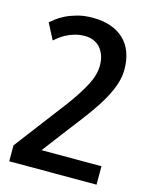

<svg xmlns="http://www.w3.org/2000/svg" viewBox="-110 -793 680 864"><g transform="rotate(15 230.0 -360.5)"><path d="M202.1 -632.8Q175.8 -632.8 153.6 -626.2Q131.3 -619.6 114.3 -610.4Q97.2 -601.1 85 -591.6Q72.8 -582 65.9 -575.7L27.3 -649.9Q34.7 -656.2 49.8 -668.2Q64.9 -680.2 88.1 -691.9Q111.3 -703.6 142.8 -712.4Q174.3 -721.2 214.8 -721.2Q262.2 -721.2 298.8 -708.3Q335.4 -695.3 360.6 -671.1Q385.7 -647 398.7 -611.8Q411.6 -576.7 411.6 -532.7Q411.6 -497.6 399.4 -461.7Q387.2 -425.8 365.2 -387.2Q343.3 -348.6 312.5 -306.4Q281.7 -264.2 244.6 -216.8L145 -85.9H424.3V0H17.6V-74.2L205.1 -320.8Q249.5 -381.3 274.9 -429.7Q300.3 -478 300.3 -522Q300.3 -547.9 293 -568.4Q285.6 -588.9 272.7 -603.3Q259.8 -617.7 241.7 -625.2Q223.6 -632.8 202.1 -632.8Z"/></g></svg>

Font: Ufes Sans Medium
Style: Regular
Weight: 500
Designer: Ricardo Esteves & Filipe Motta
Foundry: ProDesignUfes - Ricardo Esteves, Filipe Motta (This is a derivative work, based on Roboto family, by Christian Robertson
Version: Version 2.0